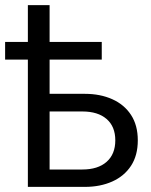

<svg xmlns="http://www.w3.org/2000/svg" viewBox="-25 -731 589 751"><path d="M84 0V-711H169V-364H307Q367 -364 414 -343Q461 -322 487.5 -281.5Q514 -241 514 -182Q514 -123 487.5 -82.5Q461 -42 414 -21Q367 0 307 0ZM169 -68H297Q358 -68 392 -98Q426 -128 426 -182Q426 -236 392 -265.5Q358 -295 297 -295H169ZM-5 -498V-567H373V-498Z"/></svg>

Font: TikTok Sans 24pt
Style: Regular
Weight: 400
Version: Version 4.000